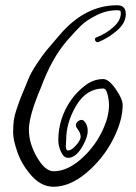

<svg xmlns="http://www.w3.org/2000/svg" viewBox="-20 -658 518 731"><path d="M426 -638Q459 -638 459 -604.5Q459 -571 426.5 -542.5Q394 -514 355 -498Q349 -496 345 -500Q341 -504 341.5 -509Q342 -514 348 -516Q384 -530 412 -555Q440 -580 440 -608Q440 -615 437.5 -617Q435 -619 426 -619Q385 -619 347.5 -600Q310 -581 289.5 -561.5Q269 -542 235 -503Q177 -436 136 -325Q90 -217 90 -164.5Q90 -112 121 -59Q152 -6 184 -6Q234 -6 284.5 -49Q335 -92 365 -150.5Q395 -209 395 -258Q395 -276 389.5 -298.5Q384 -321 373 -321Q309 -321 270.5 -256.5Q232 -192 232 -125Q232 -124 231 -110Q229 -85 239 -85Q251 -85 266 -101Q287 -123 287 -137.5Q287 -152 274.5 -168Q262 -184 277 -196Q292 -208 303 -194Q314 -180 314 -159.5Q314 -139 299 -110Q272 -57 239 -57Q223 -57 212.5 -79.5Q202 -102 202 -124Q202 -185 228.5 -239.5Q255 -294 301 -330Q334 -357 373 -357Q394 -357 420.5 -319Q447 -281 447 -258Q447 -198 409.5 -125.5Q372 -53 309 0Q246 53 184 53Q138 53 101 12Q64 -29 47 -77Q30 -125 30 -152.5Q30 -180 32.5 -199Q35 -218 42 -238.5Q49 -259 53.5 -272Q58 -285 69 -310.5Q80 -336 88.5 -358Q97 -380 119.5 -414Q142 -448 156 -465Q170 -482 208 -526Q304 -638 426 -638Z"/></svg>

Font: Ruge Boogie
Style: Regular
Weight: 400
Version: Version 1.003